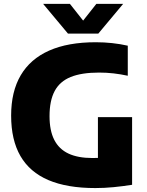

<svg xmlns="http://www.w3.org/2000/svg" viewBox="-20 -970 768 1000"><path d="M476.5 9.5Q329.5 9.5 232.2 -32Q135 -73.5 86.5 -157.2Q38 -241 38 -368Q38 -493 88 -578Q138 -663 236 -706.5Q334 -750 478.5 -750Q522 -750 564 -745.5Q606 -741 645.5 -732V-575.5Q608.5 -583.5 571.5 -587.8Q534.5 -592 496 -592Q405 -592 348.2 -569Q291.5 -546 264.8 -496Q238 -446 238 -365Q238 -290 262.5 -241.8Q287 -193.5 336.5 -170.2Q386 -147 461 -147Q489.5 -147 519 -149.2Q548.5 -151.5 572.5 -155.5L490 -84.5V-360H668V-7.5Q620 0 571.8 4.8Q523.5 9.5 476.5 9.5ZM334 -795 204.5 -950H344L427 -845H399L482 -950H621.5L492 -795Z"/></svg>

Font: Encode Sans Condensed Thin ExtraBold
Style: Regular
Weight: 800
Version: Version 3.002